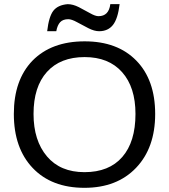

<svg xmlns="http://www.w3.org/2000/svg" viewBox="-20 -898 818 928"><path d="M730 -347.2Q730 -183.6 637.7 -86.9Q545.4 9.8 388.2 9.8Q229 9.8 137.9 -86.2Q46.9 -182.1 46.9 -347.2Q46.9 -511.7 137.2 -605Q229 -698.2 389.2 -698.2Q547.9 -698.2 638.9 -605Q730 -511.7 730 -347.2ZM634.8 -347.2Q634.8 -476.6 570.1 -549.3Q505.4 -622.1 389.2 -622.1Q271.5 -622.1 206.8 -550.3Q142.1 -478.5 142.1 -347.2Q142.1 -218.8 207 -142.1Q271.5 -65.9 388.2 -65.9Q507.3 -65.9 571 -139.2Q634.8 -212.4 634.8 -347.2ZM459 -747.1Q436 -747.1 407.2 -761.7Q378.4 -776.4 352.3 -790.8Q326.2 -805.2 310.1 -805.2Q284.2 -805.2 270.8 -790.8Q257.3 -776.4 252 -747.1H208Q216.3 -818.4 238 -846.2Q259.8 -874 307.1 -877.9Q332.5 -877.9 361.3 -863.3Q390.1 -848.6 415.3 -834.2Q440.4 -819.8 456.1 -819.8Q505.9 -819.8 513.2 -877.9H558.1Q549.8 -807.6 525.9 -777.3Q502 -747.1 459 -747.1Z"/></svg>

Font: Libra Sans Modern
Style: Regular
Weight: 400
Foundry: Stefan Peev, Context Ltd
Version: Version 1.000